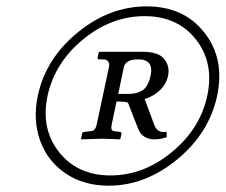

<svg xmlns="http://www.w3.org/2000/svg" viewBox="-20 -608 711 605"><path d="M509.8 -370.1Q503.9 -342.3 483.4 -323.2Q462.9 -304.2 436 -295.9L466.3 -213.9Q476.1 -187.5 504.9 -192.9L505.4 -175.8Q486.8 -168.9 467.8 -168.9Q427.2 -168.9 414.6 -204.1L383.3 -284.2Q378.9 -288.1 347.2 -288.1L332 -215.8Q327.6 -196.3 339.4 -194.8L353 -192.9Q353.5 -192.9 354.5 -192.9Q358.4 -192.4 359.9 -191.9Q361.3 -191.4 362.3 -190.4Q363.3 -189.5 362.8 -187L359.4 -170.9L356.9 -168.9Q316.4 -170.9 298.3 -170.9L236.8 -168.9L235.4 -170.9L238.8 -188Q239.7 -191.9 250 -192.9L267.6 -194.8Q280.8 -196.3 284.7 -215.8L323.2 -396Q325.7 -408.2 320.6 -414.6Q315.4 -420.9 305.7 -420.9H294.4Q289.6 -420.9 288.3 -422.1Q287.1 -423.3 287.6 -425.8L291 -442.9L293.5 -444.8H429.7Q480 -444.8 497.8 -421.6Q515.6 -398.4 509.8 -370.1ZM454.6 -370.1Q465.3 -420.9 415.5 -420.9Q375.5 -420.9 370.1 -396L352.5 -312H384.3Q411.6 -312 429.4 -323.7Q447.3 -335.4 454.6 -370.1ZM321.8 -22.9Q244.6 -22.9 187.5 -61Q130.4 -99.1 106.7 -164.3Q83 -229.5 99.1 -306.2Q124 -423.3 224.6 -505.6Q325.2 -587.9 442.1 -587.9Q559.1 -587.9 624 -505.4Q689 -422.9 664.1 -305.9Q639.2 -189 538.8 -106Q438.5 -22.9 321.8 -22.9ZM435.5 -557.1Q330.6 -557.1 241.5 -483.6Q152.3 -410.2 129.9 -306.2Q107.9 -202.6 166 -128.9Q224.1 -55.2 328.6 -55.2Q432.1 -55.2 521.5 -128.7Q610.8 -202.1 633.1 -306.2Q655.3 -410.2 597.4 -483.6Q539.6 -557.1 435.5 -557.1Z"/></svg>

Font: Linux Biolinum O
Style: Italic
Weight: 400
Italic angle: -12°
Designer: Philipp H. Poll
Foundry: Philipp H. Poll
Version: Version 1.1.3